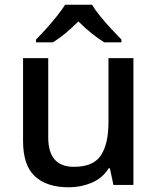

<svg xmlns="http://www.w3.org/2000/svg" viewBox="-20 -786 670 816"><path d="M547 -539V0H462L447 -71H442Q416 -29 370 -9.5Q324 10 273 10Q178 10 128 -37Q78 -84 78 -186V-539H185V-202Q185 -77 294 -77Q377 -77 409 -126Q441 -175 441 -266V-539ZM371 -766Q384 -744 406.5 -716.5Q429 -689 453.5 -662.5Q478 -636 496 -618V-606H423Q397 -622 368.5 -645Q340 -668 313 -695Q259 -640 205 -606H133V-618Q152 -637 175.5 -663Q199 -689 221 -716.5Q243 -744 257 -766Z"/></svg>

Font: Noto Sans Ol Chiki Medium
Style: Regular
Weight: 500
Designer: Monotype Design Team, Lewis McGuffie
Foundry: Monotype Imaging Inc.
Version: Version 2.003; ttfautohint (v1.8.4.7-5d5b)